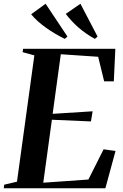

<svg xmlns="http://www.w3.org/2000/svg" viewBox="-38 -1003 656 1023"><path d="M-18 0 -15.5 -19 52.5 -35 145 -708 82.5 -725 85 -743H576.5L568.5 -569.5H517L485 -700.5L286 -714L242.5 -396.5L455.5 -410L446.5 -356L238.5 -365L192.5 -29.5L433 -46.5L514 -207.5L577.5 -198.5L523.5 0ZM482 -808 467.5 -796Q444 -808.5 422 -823.8Q400 -839 380.2 -856.2Q360.5 -873.5 343.5 -892Q326.5 -910.5 312.5 -929L390.5 -983ZM321.5 -808 307 -796Q281.5 -808.5 256 -823.5Q230.5 -838.5 207 -855.2Q183.5 -872 163.2 -890.2Q143 -908.5 128 -927L205 -983Z"/></svg>

Font: Merriweather 144pt SemiBold
Style: Italic
Weight: 600
Italic angle: -7.8°
Version: Version 2.101